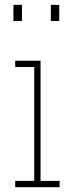

<svg xmlns="http://www.w3.org/2000/svg" viewBox="-20 -782 337 802"><path d="M43.5 0V-26.4H123V-502H43.5V-528.3H149.4V-26.4H229V0ZM192.4 -694.3V-761.7H227.5V-694.3ZM36.1 -694.3V-761.7H71.8V-694.3Z"/></svg>

Font: Roboto Slab LO Thin
Style: Regular
Weight: 250
Designer: Google
Version: Version 2.00;September 28, 2018;FontCreator 11.5.0.2427 64-b